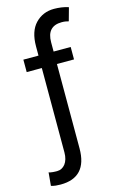

<svg xmlns="http://www.w3.org/2000/svg" viewBox="-143 -818 671 1080"><g transform="rotate(-15 193.0 -278.0)"><path d="M21.3 120.7Q25.6 122.5 31.8 123.6Q38 124.6 44.9 125.4Q51.8 126.1 58.4 126.2Q65 126.4 69.6 126.4Q84.2 126.4 96.2 120.2Q108.3 114 117.4 102.3Q126.4 90.6 131.4 73.7Q136.4 56.8 136.4 35.5V-456H48.3V-528.4H136.4V-582.4Q136.4 -669.4 179.3 -714.5Q222.7 -759.9 288.4 -759.9Q297.6 -759.9 308.6 -759.2Q319.6 -758.5 331 -756.9Q342.3 -755.3 353 -752.8Q363.6 -750.4 372.2 -747.2L350.9 -670.5Q343.4 -672.6 333.6 -674.4Q323.9 -676.1 311.1 -676.1Q224.4 -676.1 224.4 -582.4V-528.4H323.9V-456H224.4V35.5Q224.4 120 185.5 162.3Q146.7 204.5 69.6 204.5Q54.7 204.5 41.4 203.1Q28.1 201.7 14.2 197.4Z"/></g></svg>

Font: Inter P
Style: Regular
Weight: 400
Designer: Rasmus Andersson
Foundry: rsms
Version: Version 3.018;git-588b23468